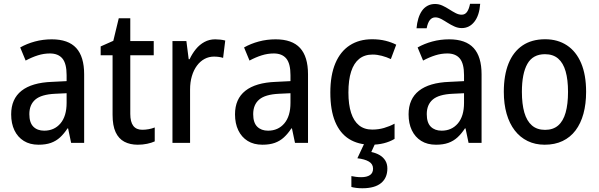

<svg xmlns="http://www.w3.org/2000/svg" viewBox="-20 -756 3168 1016"><path d="M253.9 -547.9Q341.3 -547.9 383.3 -502Q425.3 -456.1 425.3 -362.8V0H356.4L340.3 -76.7H337.4Q318.8 -48.3 297.9 -29.1Q276.9 -9.8 249.5 0Q222.2 9.8 184.1 9.8Q138.2 9.8 106 -10.3Q73.7 -30.3 56.4 -66.4Q39.1 -102.5 39.1 -150.9Q39.1 -232.4 93.8 -275.6Q148.4 -318.8 254.9 -322.8L332.5 -326.7V-358.4Q332.5 -419.4 310.3 -446.3Q288.1 -473.1 244.1 -473.1Q211.9 -473.1 180.2 -463.1Q148.4 -453.1 115.7 -435.5L86.9 -504.9Q122.1 -524.9 164.8 -536.4Q207.5 -547.9 253.9 -547.9ZM332.5 -262.7 271.5 -259.8Q198.7 -256.3 167 -229.2Q135.3 -202.1 135.3 -151.9Q135.3 -106.9 156.5 -85.7Q177.7 -64.5 213.9 -64.5Q267.1 -64.5 299.8 -102.8Q332.5 -141.1 332.5 -211.9Z M732.9 -69.3Q750 -69.3 767.3 -72.5Q784.7 -75.7 798.8 -81.5V-7.8Q781.7 0 758.3 4.9Q734.9 9.8 709 9.8Q668 9.8 637.9 -6.1Q607.9 -22 591.8 -56.6Q575.7 -91.3 575.7 -148.4V-463.4H512.7V-510.3L579.6 -540L608.4 -659.2H669.4V-538.6H793.5V-463.4H669.4V-153.3Q669.4 -110.8 685.3 -90.1Q701.2 -69.3 732.9 -69.3Z M1118.7 -547.9Q1131.3 -547.9 1145.3 -546.4Q1159.2 -544.9 1171.9 -541.5L1160.6 -449.7Q1150.4 -453.1 1137.7 -454.8Q1125 -456.5 1112.3 -456.5Q1085.4 -456.5 1062.3 -444.1Q1039.1 -431.6 1022 -408.4Q1004.9 -385.3 995.4 -353.3Q985.8 -321.3 985.8 -282.2V0H892.6V-538.6H966.3L978.5 -442.9H983.4Q997.1 -472.2 1016.6 -496.1Q1036.1 -520 1061.8 -533.9Q1087.4 -547.9 1118.7 -547.9Z M1438.5 -547.9Q1525.9 -547.9 1567.9 -502Q1609.9 -456.1 1609.9 -362.8V0H1541L1524.9 -76.7H1522Q1503.4 -48.3 1482.4 -29.1Q1461.4 -9.8 1434.1 0Q1406.7 9.8 1368.7 9.8Q1322.8 9.8 1290.5 -10.3Q1258.3 -30.3 1241 -66.4Q1223.6 -102.5 1223.6 -150.9Q1223.6 -232.4 1278.3 -275.6Q1333 -318.8 1439.5 -322.8L1517.1 -326.7V-358.4Q1517.1 -419.4 1494.9 -446.3Q1472.7 -473.1 1428.7 -473.1Q1396.5 -473.1 1364.7 -463.1Q1333 -453.1 1300.3 -435.5L1271.5 -504.9Q1306.6 -524.9 1349.4 -536.4Q1392.1 -547.9 1438.5 -547.9ZM1517.1 -262.7 1456.1 -259.8Q1383.3 -256.3 1351.6 -229.2Q1319.8 -202.1 1319.8 -151.9Q1319.8 -106.9 1341.1 -85.7Q1362.3 -64.5 1398.4 -64.5Q1451.7 -64.5 1484.4 -102.8Q1517.1 -141.1 1517.1 -211.9Z M1943.4 9.8Q1875.5 9.8 1827.1 -20.5Q1778.8 -50.8 1753.4 -112.1Q1728 -173.3 1728 -266.1Q1728 -358.4 1754.6 -421.1Q1781.2 -483.9 1830.8 -516.1Q1880.4 -548.3 1949.2 -548.3Q1987.8 -548.3 2020 -540.3Q2052.2 -532.2 2076.7 -519.5L2048.3 -443.4Q2025.4 -454.1 2000.2 -460.7Q1975.1 -467.3 1951.7 -467.3Q1909.2 -467.3 1880.9 -444.6Q1852.5 -421.9 1838.1 -377.4Q1823.7 -333 1823.7 -266.6Q1823.7 -202.6 1837.9 -158.9Q1852.1 -115.2 1879.9 -92.8Q1907.7 -70.3 1949.7 -70.3Q1982.9 -70.3 2012.2 -78.9Q2041.5 -87.4 2067.9 -101.6V-21Q2042.5 -5.9 2011.2 2Q1980 9.8 1943.4 9.8ZM2029.8 135.7Q2029.8 185.5 1996.3 212.9Q1962.9 240.2 1897.5 240.2Q1879.9 240.2 1865 238.3Q1850.1 236.3 1839.4 233.4V175.8Q1850.1 178.2 1864 179.9Q1877.9 181.6 1891.1 181.6Q1921.4 181.6 1937.7 170.4Q1954.1 159.2 1954.1 136.7Q1954.1 111.8 1931.9 98.9Q1909.7 85.9 1871.1 81.5L1909.2 0H1966.8L1944.8 48.3Q1970.2 53.7 1989.3 64.9Q2008.3 76.2 2019 93.8Q2029.8 111.3 2029.8 135.7Z M2356.9 -547.9Q2444.3 -547.9 2486.3 -502Q2528.3 -456.1 2528.3 -362.8V0H2459.5L2443.4 -76.7H2440.4Q2421.9 -48.3 2400.9 -29.1Q2379.9 -9.8 2352.5 0Q2325.2 9.8 2287.1 9.8Q2241.2 9.8 2209 -10.3Q2176.8 -30.3 2159.4 -66.4Q2142.1 -102.5 2142.1 -150.9Q2142.1 -232.4 2196.8 -275.6Q2251.5 -318.8 2357.9 -322.8L2435.5 -326.7V-358.4Q2435.5 -419.4 2413.3 -446.3Q2391.1 -473.1 2347.2 -473.1Q2314.9 -473.1 2283.2 -463.1Q2251.5 -453.1 2218.8 -435.5L2189.9 -504.9Q2225.1 -524.9 2267.8 -536.4Q2310.5 -547.9 2356.9 -547.9ZM2435.5 -262.7 2374.5 -259.8Q2301.8 -256.3 2270 -229.2Q2238.3 -202.1 2238.3 -151.9Q2238.3 -106.9 2259.5 -85.7Q2280.8 -64.5 2316.9 -64.5Q2370.1 -64.5 2402.8 -102.8Q2435.5 -141.1 2435.5 -211.9ZM2184.1 -606.4Q2186.5 -634.3 2193.6 -657.7Q2200.7 -681.2 2212.6 -698.5Q2224.6 -715.8 2242.2 -725.3Q2259.8 -734.9 2282.2 -734.9Q2302.7 -734.9 2321.3 -726.3Q2339.8 -717.8 2357.2 -706.5Q2374.5 -695.3 2390.9 -686.8Q2407.2 -678.2 2422.9 -678.2Q2440.9 -678.2 2451.4 -693.1Q2461.9 -708 2467.3 -735.8H2521Q2516.6 -674.3 2490.2 -640.9Q2463.9 -607.4 2423.3 -607.4Q2403.3 -607.4 2384.5 -616Q2365.7 -624.5 2348.1 -635.7Q2330.6 -647 2314.5 -655.5Q2298.3 -664.1 2283.7 -664.1Q2266.1 -664.1 2254.6 -649.7Q2243.2 -635.3 2237.8 -606.4Z M3081.5 -270Q3081.5 -206.1 3067.4 -154.3Q3053.2 -102.5 3025.6 -65.9Q2998 -29.3 2957 -9.8Q2916 9.8 2862.3 9.8Q2812 9.8 2772 -9.8Q2731.9 -29.3 2703.9 -65.7Q2675.8 -102.1 2660.9 -153.8Q2646 -205.6 2646 -270Q2646 -357.9 2671.1 -420.2Q2696.3 -482.4 2745.1 -515.4Q2793.9 -548.3 2864.7 -548.3Q2931.2 -548.3 2980 -516.1Q3028.8 -483.9 3055.2 -421.9Q3081.5 -359.9 3081.5 -270ZM2741.7 -270Q2741.7 -205.6 2754.6 -160.6Q2767.6 -115.7 2794.7 -92.3Q2821.8 -68.8 2864.3 -68.8Q2906.7 -68.8 2933.6 -92Q2960.4 -115.2 2973.1 -160.2Q2985.8 -205.1 2985.8 -270Q2985.8 -334 2973.1 -378.4Q2960.4 -422.9 2933.6 -446Q2906.7 -469.2 2863.8 -469.2Q2799.8 -469.2 2770.8 -418.2Q2741.7 -367.2 2741.7 -270Z"/></svg>

Font: Open Sans SemiCondensed Medium
Style: Regular
Weight: 500
Width: 4
Designer: Monotype Design Team
Foundry: Monotype Imaging Inc.
Version: Version 3.000